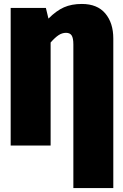

<svg xmlns="http://www.w3.org/2000/svg" viewBox="-20 -736 622 971"><path d="M553 -541V215H351V-511Q351 -543 342.5 -556.5Q334 -570 314 -570Q294 -570 276 -558Q258 -546 236 -521V0H34V-696H212L225 -642Q265 -682 303.5 -699Q342 -716 394 -716Q472 -716 512.5 -668Q553 -620 553 -541Z"/></svg>

Font: Fira Sans Condensed Black
Style: Regular
Weight: 900
Width: 3
Designer: Carrois Corporate & Edenspiekermann AG
Foundry: Carrois Corporate GbR & Edenspiekermann AG
Version: Version 4.203